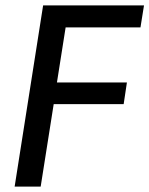

<svg xmlns="http://www.w3.org/2000/svg" viewBox="-20 -688 551 708"><path d="M498 -587H222L190 -384H448L436 -304H178L130 0H34L139 -668H511Z"/></svg>

Font: Rambla
Style: Italic
Weight: 400
Italic angle: -12°
Designer: Martin Sommaruga
Foundry: Martin Sommaruga
Version: Version 1.001